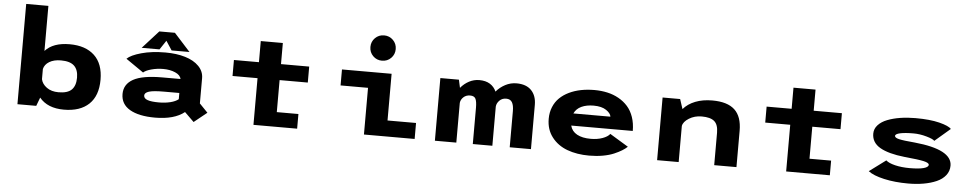

<svg xmlns="http://www.w3.org/2000/svg" viewBox="-43 -1153 7736 1526"><g transform="rotate(5 3825.0 -390.5)"><path d="M115.5 0V-800H292.5V-440.5Q356 -511 488 -511Q615 -511 685.8 -444.5Q756.5 -378 756.5 -251Q756.5 -123 686.2 -56Q616 11 486.5 11Q356 11 291 -68L265.5 0ZM430 -377Q374 -377 337.5 -355Q301 -333 292.5 -296.5V-215Q300.5 -177 337.8 -150Q375 -123 432 -123Q505 -123 537 -155.2Q569 -187.5 569 -251Q569 -314 536 -345.5Q503 -377 430 -377Z M1441.5 -532.5H1299L1251 -605.5L1202.5 -532.5H1060L1188.5 -674.5H1313ZM1252.5 -512Q1341 -512 1410 -491.2Q1479 -470.5 1519.2 -429.5Q1559.5 -388.5 1559.5 -333.5V-132.5L1625.5 -64L1522.5 19L1448 -54Q1367 11 1213 11Q1084 11 1012.2 -31Q940.5 -73 940.5 -154Q940.5 -232 1013 -272.2Q1085.5 -312.5 1243.5 -312.5H1389Q1383.5 -343.5 1342 -361.8Q1300.5 -380 1245.5 -380Q1197 -380 1152 -367.8Q1107 -355.5 1088 -338L947 -435.5Q978 -466 1060.8 -489Q1143.5 -512 1252.5 -512ZM1234.5 -112Q1283.5 -112 1325 -122.2Q1366.5 -132.5 1389.5 -151.5V-201H1266Q1182 -201 1147.5 -190Q1113 -179 1113 -157Q1113 -133.5 1142.8 -122.8Q1172.5 -112 1234.5 -112Z M1799 -372.5V-500H1998.5V-668.5H2174.5V-500H2399.5V-372.5H2174.5V-117H2347V0H1998.5V-372.5Z M3043.2 -626.2Q3014 -597 2971.5 -597Q2929 -597 2899.8 -626.2Q2870.5 -655.5 2870.5 -698Q2870.5 -740.5 2899.8 -769.8Q2929 -799 2971.5 -799Q3014 -799 3043.2 -769.8Q3072.5 -740.5 3072.5 -698Q3072.5 -655.5 3043.2 -626.2ZM3057 -127.5H3284.5V0H2880V-372.5H2661V-500H3057Z M3446 0V-500H3594L3608 -436Q3636.5 -470.5 3675 -490.8Q3713.5 -511 3757 -511Q3807.5 -511 3841.5 -489.8Q3875.5 -468.5 3891.5 -431Q3922 -467 3964 -489Q4006 -511 4053 -511Q4131 -511 4171.8 -468.5Q4212.5 -426 4212.5 -353V0H4043V-289Q4043 -334.5 4029 -358.5Q4015 -382.5 3981.5 -382.5Q3949.5 -382.5 3928.2 -361.2Q3907 -340 3904.5 -312.5V0H3748.5V-290Q3748.5 -338.5 3738 -360.5Q3727.5 -382.5 3694 -382.5Q3662 -382.5 3641 -363Q3620 -343.5 3617 -317V0Z M4978 -86Q4960 -69 4935.5 -54Q4911 -39 4874.5 -23.2Q4838 -7.5 4786.8 1.8Q4735.5 11 4677.5 11Q4579 11 4502.2 -17.5Q4425.5 -46 4378.8 -106.5Q4332 -167 4332 -252.5Q4332 -304 4349.8 -347Q4367.5 -390 4398.8 -420.2Q4430 -450.5 4473.2 -471.2Q4516.5 -492 4567 -502Q4617.5 -512 4674.5 -512Q4729 -512 4777.8 -501.2Q4826.5 -490.5 4868.5 -467Q4910.5 -443.5 4941 -409.2Q4971.5 -375 4988.8 -325.2Q5006 -275.5 5006 -214.5H4515Q4526.5 -169 4568.8 -146Q4611 -123 4677.5 -123Q4731 -123 4772 -137.8Q4813 -152.5 4830.5 -175.5ZM4679 -388Q4622.5 -388 4582 -369.2Q4541.5 -350.5 4523.5 -312H4819Q4816.5 -338 4780 -363Q4743.5 -388 4679 -388Z M5219 0V-500H5359L5384.5 -422Q5420.5 -464.5 5479.8 -487.8Q5539 -511 5615.5 -511Q5736 -511 5794 -457Q5852 -403 5852 -290V0H5674.5V-259Q5674.5 -323.5 5643 -350.2Q5611.5 -377 5542 -377Q5485.5 -377 5441.2 -349.5Q5397 -322 5391 -288V0Z M6049 -372.5V-500H6248.5V-668.5H6424.5V-500H6649.5V-372.5H6424.5V-117H6597V0H6248.5V-372.5Z M7222 11Q7115.5 11 7029.2 -8.5Q6943 -28 6902.5 -59.5L7034 -157Q7056 -137 7107.2 -124.5Q7158.5 -112 7224 -112Q7298 -112 7335.5 -122.5Q7373 -133 7373 -151.5Q7373 -167 7330.8 -176.8Q7288.5 -186.5 7176 -197Q7046 -211 6979 -250Q6912 -289 6912 -360Q6912 -398.5 6939 -428.2Q6966 -458 7012 -476Q7058 -494 7115 -503Q7172 -512 7236 -512Q7352 -512 7427.2 -493Q7502.5 -474 7523 -450.5L7400 -345Q7388.5 -359 7335.2 -374.2Q7282 -389.5 7230.5 -389.5Q7163 -389.5 7124.5 -381Q7086 -372.5 7086 -357Q7086 -342 7121 -333.8Q7156 -325.5 7247 -318Q7546 -288.5 7546 -159.5Q7546 -116 7519.8 -82.5Q7493.5 -49 7448 -29Q7402.5 -9 7345.2 1Q7288 11 7222 11Z"/></g></svg>

Font: League Mono Wide
Style: Bold
Weight: 700
Width: 8
Designer: Tyler Finck
Foundry: The League of Moveable Type / Tyler Finck
Version: Version 2.210